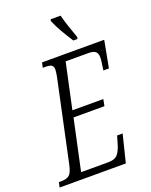

<svg xmlns="http://www.w3.org/2000/svg" viewBox="-198 -1020 871 1109"><g transform="rotate(-20 238.0 -465.5)"><path d="M336 -771Q312 -808 289.5 -846.5Q267 -885 252 -922L255 -931H316Q323 -902 337 -859.5Q351 -817 364 -782L361 -771ZM-29 0 -22 -31H-5Q26 -31 42.5 -45Q59 -59 69 -107L175 -604Q181 -634 181 -648Q181 -670 169.5 -676.5Q158 -683 135 -683H116L123 -714H505L474 -549H440L446 -593Q448 -603 448.5 -611.5Q449 -620 449 -627Q449 -650 437 -661.5Q425 -673 393 -673H253L193 -394H383L375 -353H185L118 -41H285Q323 -41 340.5 -58.5Q358 -76 370 -115L386 -169H420L378 0Z"/></g></svg>

Font: Noto Serif ExtraCondensed Light
Style: Italic
Weight: 300
Width: 2
Italic angle: -12°
Designer: Monotype Design Team
Foundry: Monotype Imaging Inc.
Version: Version 2.014; ttfautohint (v1.8.4.7-5d5b)